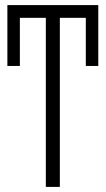

<svg xmlns="http://www.w3.org/2000/svg" viewBox="-20 -734 416 754"><path d="M9 -714V-475H58V-664H160V0H215V-664H317V-475H366V-714Z"/></svg>

Font: Noto Sans UI Condensed Light
Style: Regular
Weight: 300
Width: 3
Designer: Monotype Design Team
Foundry: Monotype Imaging Inc.
Version: Version 1.901